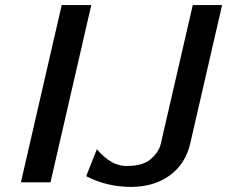

<svg xmlns="http://www.w3.org/2000/svg" viewBox="-20 -714 891 753"><path d="M318 -23 360 -129Q415 -63 476 -63Q539 -63 569.5 -88.5Q600 -114 609 -144Q610 -148 612 -156L736 -694H851L726 -151Q707 -70 645 -25.5Q583 19 494 19Q399 19 318 -23ZM62 1 222 -694H338L178 1Z"/></svg>

Font: Coval
Style: Medium Italic
Weight: 500
Foundry: Context Ltd
Version: Version 001.000